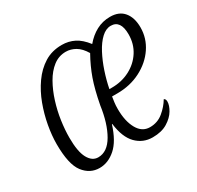

<svg xmlns="http://www.w3.org/2000/svg" viewBox="-125 -693 874 850"><g transform="rotate(-30 312.5 -268.5)"><path d="M157 10Q108 10 76 -31.5Q44 -73 44 -177Q44 -220 53 -270Q62 -320 80 -368.5Q98 -417 126.5 -457.5Q155 -498 193.5 -522Q232 -546 283 -546Q317 -546 346 -531.5Q375 -517 402 -482Q428 -513 460 -530Q492 -547 530 -547Q576 -547 600 -518Q624 -489 624 -439Q624 -384 593 -338Q562 -292 508.5 -264.5Q455 -237 389 -237H362Q360 -224 358 -209.5Q356 -195 356 -176Q356 -114 378 -74.5Q400 -35 440 -35Q479 -35 508 -59Q537 -83 554 -112Q563 -109 563 -95Q563 -76 548.5 -51.5Q534 -27 504 -8.5Q474 10 428 10Q379 10 345 -24.5Q311 -59 302 -131H300Q277 -57 239 -23.5Q201 10 157 10ZM175 -34Q222 -34 253.5 -88.5Q285 -143 297 -229Q311 -303 328.5 -352.5Q346 -402 374 -452Q355 -484 331.5 -497.5Q308 -511 283 -511Q247 -511 218.5 -489Q190 -467 169 -430Q148 -393 134 -348.5Q120 -304 113.5 -258.5Q107 -213 107 -173Q107 -102 125.5 -68Q144 -34 175 -34ZM381 -271Q431 -271 472.5 -292.5Q514 -314 538.5 -352Q563 -390 563 -439Q563 -511 513 -511Q488 -511 465 -489.5Q442 -468 423 -432Q404 -396 390 -354Q376 -312 368 -271Z"/></g></svg>

Font: Noto Serif ExtraCondensed Light
Style: Italic
Weight: 300
Width: 2
Italic angle: -12°
Designer: Monotype Design Team
Foundry: Monotype Imaging Inc.
Version: Version 2.014; ttfautohint (v1.8.4.7-5d5b)